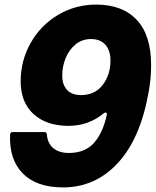

<svg xmlns="http://www.w3.org/2000/svg" viewBox="-20 -799 680 836"><path d="M638 -515Q638 -456 627 -397Q591 -195 493 -89Q395 17 254 17Q139 17 79 -44Q19 -105 24 -214Q25 -224 35 -224H173Q183 -224 184 -214Q187 -175 212 -154Q237 -133 280 -133Q350 -133 389 -176.5Q428 -220 445 -299V-302Q445 -309 440 -309Q437 -309 432 -306Q366 -251 278 -251Q183 -251 126.5 -302Q70 -353 70 -445Q70 -535 113.5 -612Q157 -689 232.5 -734Q308 -779 399 -779Q513 -779 575.5 -712.5Q638 -646 638 -515ZM251 -470Q251 -430 272 -407.5Q293 -385 333 -385Q393 -385 427 -429Q461 -473 461 -536Q461 -579 439 -604Q417 -629 376 -629Q338 -629 309.5 -606Q281 -583 266 -546.5Q251 -510 251 -470Z"/></svg>

Font: Open Sauce Two Black Italic
Style: Regular
Weight: 900
Italic angle: -10°
Designer: Alfredo Marco Pradil
Foundry: Creative Sauce Fz LLC
Version: Version 1.477